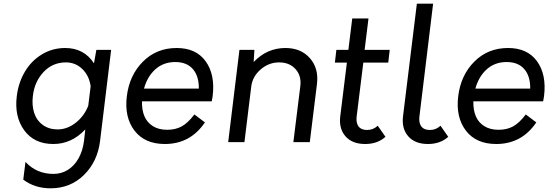

<svg xmlns="http://www.w3.org/2000/svg" viewBox="-20 -770 2976 1040"><path d="M502 -500H582L522 -6Q508 106 434.5 178Q361 250 254 250Q168 250 106 203L118 107Q178 172 270 172Q312 172 347 150.5Q382 129 405 88.5Q428 48 435 -6L442 -69Q368 10 269 10Q165 10 111 -64.5Q57 -139 71 -250Q80 -323 115 -382Q150 -441 207 -475.5Q264 -510 333 -510Q435 -510 489 -427ZM292 -69Q344 -69 390 -105Q436 -141 458 -197L471 -303Q463 -360 426 -396Q389 -432 337 -432Q265 -432 216 -380Q167 -328 158 -250Q152 -200 165 -159Q178 -118 211.5 -93.5Q245 -69 292 -69Z M1132 -250Q1129 -231 1127 -221H749Q748 -174 762.5 -140Q777 -106 808.5 -86.5Q840 -67 885.5 -67Q931 -67 964.5 -85.5Q998 -104 1033 -150L1090 -107Q1011 10 873 10Q764 10 708.5 -62.5Q653 -135 667 -249Q681 -363 754.5 -436.5Q828 -510 937 -510Q1042 -510 1094 -438Q1146 -366 1132 -250ZM929 -434Q866 -434 822 -395Q778 -356 760 -290H1057Q1058 -357 1025 -395.5Q992 -434 929 -434Z M1526 -510Q1610 -510 1658.5 -455Q1707 -400 1697 -316L1658 0H1569L1607 -306Q1613 -360 1580.5 -396Q1548 -432 1492 -432Q1436 -432 1392 -394Q1348 -356 1341 -302L1304 0H1216L1277 -500H1358L1354 -434Q1426 -510 1526 -510Z M2026 -89 2068 -29Q2025 10 1958 10Q1888 10 1851.5 -31.5Q1815 -73 1823 -140L1859 -431H1794L1802 -500H1867L1888 -670H1976L1955 -500H2091L2083 -431H1948L1912 -140Q1909 -116 1915 -99Q1921 -82 1934.5 -74Q1948 -66 1969 -66Q2002 -66 2026 -89Z M2298 10Q2228 10 2191.5 -31.5Q2155 -73 2163 -140L2238 -750H2326L2252 -140Q2249 -116 2255 -99Q2261 -82 2274.5 -74Q2288 -66 2309 -66Q2342 -66 2366 -89L2408 -29Q2365 10 2298 10Z M2927 -250Q2924 -231 2922 -221H2544Q2543 -174 2557.5 -140Q2572 -106 2603.5 -86.5Q2635 -67 2680.5 -67Q2726 -67 2759.5 -85.5Q2793 -104 2828 -150L2885 -107Q2806 10 2668 10Q2559 10 2503.5 -62.5Q2448 -135 2462 -249Q2476 -363 2549.5 -436.5Q2623 -510 2732 -510Q2837 -510 2889 -438Q2941 -366 2927 -250ZM2724 -434Q2661 -434 2617 -395Q2573 -356 2555 -290H2852Q2853 -357 2820 -395.5Q2787 -434 2724 -434Z"/></svg>

Font: Orkney
Style: Italic
Weight: 400
Italic angle: -7°
Designer: Samuel Oakes and Alfredo Marco Pradil
Foundry: Alfredo Marco Pradil
Version: 1.0; ttfautohint (v1.5)